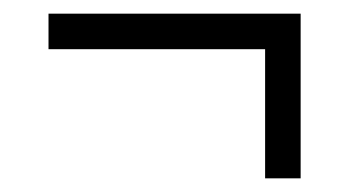

<svg xmlns="http://www.w3.org/2000/svg" viewBox="-20 -436 510 281"><path d="M51 -364V-416H420V-175H368V-364Z"/></svg>

Font: Georama ExtraCondensed Thin Light
Style: Regular
Weight: 300
Version: Version 1.001